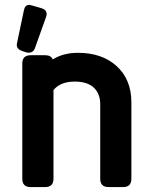

<svg xmlns="http://www.w3.org/2000/svg" viewBox="-20 -762 626 782"><path d="M99.6 -742.2Q102.1 -742.2 110.4 -739.7L147.5 -729Q169.9 -722.7 169.9 -705.1Q169.9 -699.2 168 -693.8L122.1 -565.4Q115.7 -547.4 96.2 -547.4Q91.3 -547.4 86.9 -548.8L70.3 -554.2Q48.3 -561.5 48.3 -579.6Q48.3 -581.5 49.3 -586.4L77.6 -721.2Q82 -742.2 99.6 -742.2ZM105 0Q70.8 0 70.8 -33.7V-503.4Q70.8 -537.1 105 -537.1H163.6Q188 -537.1 194.8 -520Q238.3 -546.9 296.9 -546.9Q395 -546.9 454.1 -493.7Q515.1 -439 515.1 -344.7V-33.7Q515.1 0 481 0H422.4Q388.2 0 388.2 -33.7V-337.9Q388.2 -380.4 362.1 -405Q335.9 -429.7 284.7 -429.7Q225.6 -429.7 197.8 -395V-33.7Q197.8 0 163.6 0Z"/></svg>

Font: Simply Mono
Style: Bold
Weight: 700
Designer: Wojciech Kalinowski "wmk69" (wmk69@o2.pl)
Foundry: Wojciech Kalinowski "wmk69" (wmk69@o2.pl)
Version: Version 1.0.0